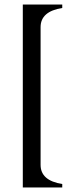

<svg xmlns="http://www.w3.org/2000/svg" viewBox="-20 -720 323 842"><path d="M158 -601V3Q158 72 253 87V102H80V-700H253V-685Q158 -670 158 -601Z"/></svg>

Font: FFF_NEPSZA-BADSAG Bold
Style: Regular
Weight: 700
Designer: bBox Type GmbH
Foundry: bBox Type GmbH
Version: Version 0.002